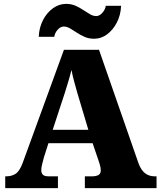

<svg xmlns="http://www.w3.org/2000/svg" viewBox="-20 -971 828 991"><path d="M7 0V-61H14Q40 -61 60.5 -74Q81 -87 97 -130L310 -714H491L695 -128Q708 -93 728.5 -77Q749 -61 777 -61H788V0H418V-61H458Q474 -61 487 -67Q500 -73 500 -92Q500 -106 495.5 -120.5Q491 -135 489 -141L458 -232H230L207 -160Q204 -148 198.5 -127.5Q193 -107 193 -93Q193 -78 201 -69.5Q209 -61 230 -61H279V0ZM252 -301H436L379 -492Q372 -518 363.5 -547.5Q355 -577 349 -610Q341 -578 332 -548.5Q323 -519 315 -493ZM466 -771Q439 -771 417 -780.5Q395 -790 376.5 -802.5Q358 -815 341.5 -824.5Q325 -834 309 -834Q292 -834 277.5 -817.5Q263 -801 260 -781H180Q182 -829 202 -867.5Q222 -906 253.5 -928.5Q285 -951 321 -951Q348 -951 369.5 -941.5Q391 -932 409.5 -919.5Q428 -907 444.5 -897.5Q461 -888 477 -888Q493 -888 508 -904.5Q523 -921 526 -941H605Q603 -893 583 -854.5Q563 -816 532.5 -793.5Q502 -771 466 -771Z"/></svg>

Font: Noto Serif Black
Style: Regular
Weight: 900
Designer: Monotype Design Team
Foundry: Monotype Imaging Inc.
Version: Version 2.014; ttfautohint (v1.8.4.7-5d5b)